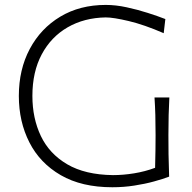

<svg xmlns="http://www.w3.org/2000/svg" viewBox="-20 -766 795 796"><path d="M623 -70.3Q581.1 -54.7 535.9 -47.4Q490.7 -40 448.2 -40Q332.5 -41.5 258.5 -85Q184.6 -128.4 149.4 -202.1Q114.3 -275.9 114.3 -368.2Q114.3 -468.3 153.1 -540.8Q191.9 -613.3 260.5 -652.8Q329.1 -692.4 418.5 -693.8Q450.2 -693.8 513.9 -678.7Q577.6 -663.6 658.7 -628.4L665.5 -687Q634.3 -699.2 592.3 -712.6Q550.3 -726.1 505.1 -735.8Q460 -745.6 418.5 -745.6Q311 -745.6 230 -697Q148.9 -648.4 103.5 -563.2Q58.1 -478 58.1 -368.2Q58.1 -261.7 101.8 -175.8Q145.5 -89.8 231.9 -39.8Q318.4 10.3 445.8 10.3Q492.7 10.3 536.9 3.4Q581.1 -3.4 618.4 -13.7Q655.8 -23.9 681.2 -33.7Q679.2 -85.9 678.7 -126.5Q678.2 -167 678.2 -206.1Q678.2 -252.9 679.2 -288.8Q680.2 -324.7 682.1 -361.8H620.6Q623 -324.7 624 -288.8Q625 -252.9 625 -206.1Q625 -174.3 624.5 -141.8Q624 -109.4 623 -70.3Z"/></svg>

Font: Pinar VF
Style: Regular
Weight: 300
Designer: Amin Abedi
Version: Version 2.000